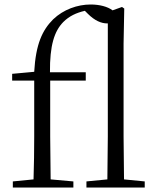

<svg xmlns="http://www.w3.org/2000/svg" viewBox="-20 -833 697 853"><path d="M456 0H623V-27L531 -36L529 -227V-639L532 -795L522 -802L480 -787C458 -804 421 -813 383 -813C324 -813 262 -791 216 -747C168 -699 139 -637 132 -514L34 -505V-475H132V-227C132 -164 131 -99 129 -36L37 -27V0H306V-27L205 -36L203 -227V-475H361V-512H202C201 -631 221 -694 261 -735C288 -762 319 -776 357 -785L370 -772C401 -741 430 -729 456 -729H459V-227L457 -36L364 -27V0Z"/></svg>

Font: Noto Serif JP Light
Style: Regular
Weight: 300
Designer: Ryoko NISHIZUKA 西塚涼子 (kana & ideographs); Frank Grießhammer (Latin, Greek & Cyrillic); Wenlong ZHANG 张文龙 (bopomofo); San
Foundry: Adobe
Version: Version 2.001;hotconv 1.1.0;makeotfexe 2.6.0